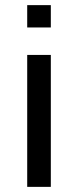

<svg xmlns="http://www.w3.org/2000/svg" viewBox="-20 -728 304 748"><path d="M86 -708H178V-621H86ZM86 -514H178V0H86Z"/></svg>

Font: Telex
Style: Regular
Weight: 400
Designer: Andres Torresi
Foundry: Andres Torresi
Version: Version 1.100